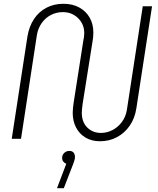

<svg xmlns="http://www.w3.org/2000/svg" viewBox="-20 -733 834 1014"><path d="M508 13Q464 13 431.5 -6.5Q399 -26 381.5 -60Q364 -94 364 -137Q364 -149 365.5 -163.5Q367 -178 369 -191L420 -518Q422 -526 423.5 -537.5Q425 -549 425 -558Q425 -605 392.5 -637Q360 -669 312 -669Q278 -669 249 -654Q220 -639 200.5 -611.5Q181 -584 175 -549L91 0H42L125 -541Q134 -594 159.5 -632.5Q185 -671 225 -692Q265 -713 315 -713Q363 -713 398.5 -693.5Q434 -674 453.5 -640Q473 -606 473 -561Q473 -550 472 -537.5Q471 -525 469 -516L416 -182Q415 -172 413.5 -160Q412 -148 412 -138Q412 -88 441 -59.5Q470 -31 513 -31Q545 -31 574 -46Q603 -61 623.5 -88.5Q644 -116 650 -152L734 -700H783L700 -160Q692 -108 665 -69Q638 -30 597.5 -8.5Q557 13 508 13ZM281 261 330 132Q320 128 314 120Q308 112 308 101Q308 90 313.5 81.5Q319 73 327.5 68.5Q336 64 346 64Q362 64 369 73.5Q376 83 376 96Q376 103 373 114Q370 125 365 137L317 261Z"/></svg>

Font: MuseoModerno ExtraLight
Style: Italic
Weight: 250
Italic angle: -9°
Designer: Pablo Cosgaya, Héctor Gatti, Marcela Romero, and the Authors of The MuseoModerno Project.
Foundry: Omnibus-Type Team
Version: Version 1.003